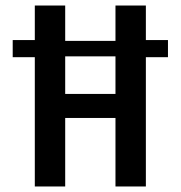

<svg xmlns="http://www.w3.org/2000/svg" viewBox="-20 -675 654 695"><path d="M106 -468H26V-530H106V-655H216V-527H398V-655H508V-530H588V-468H508V0H398V-248H216V0H106ZM216 -471V-335H398V-471Z"/></svg>

Font: Intel One Mono Medium
Style: Regular
Weight: 500
Monospace: yes
Designer: Fred Shallcrass
Foundry: Frere-Jones Type LLC
Version: Version 1.400;hotconv 1.1.0;makeotfexe 2.6.0;FJTRelease1.4